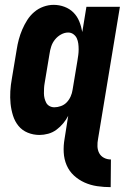

<svg xmlns="http://www.w3.org/2000/svg" viewBox="-20 -548 540 791"><path d="M436 223Q408 223 380.5 219Q353 215 328.5 204Q304 193 284.5 175Q265 157 254.5 132.5Q244 108 242.5 80Q241 52 246 24L261 -71Q253 -55 240.5 -40Q228 -25 212.5 -13.5Q197 -2 178.5 3Q160 8 143 8Q117 8 94 -1.5Q71 -11 56 -29.5Q41 -48 33.5 -72Q26 -96 23.5 -121Q21 -146 22.5 -172Q24 -198 29 -225L49 -345Q52 -365 57.5 -385.5Q63 -406 71.5 -426Q80 -446 92 -465Q104 -484 121 -498.5Q138 -513 159 -520.5Q180 -528 201 -528Q224 -528 245.5 -520Q267 -512 282.5 -496.5Q298 -481 306.5 -460Q315 -439 319 -416L336 -520H474L384 24Q381 39 381.5 54.5Q382 70 388.5 82.5Q395 95 408 102Q421 109 437 109ZM204 -106Q217 -106 231 -111Q245 -116 255 -126.5Q265 -137 271 -150.5Q277 -164 279 -178L299 -298Q301 -310 302.5 -321.5Q304 -333 304 -345Q304 -357 302.5 -368.5Q301 -380 296.5 -390Q292 -400 282.5 -407Q273 -414 261 -414Q246 -414 231.5 -406Q217 -398 206.5 -385Q196 -372 191 -356.5Q186 -341 184 -326L164 -206Q162 -195 161.5 -184.5Q161 -174 161 -163.5Q161 -153 163.5 -143Q166 -133 170.5 -124.5Q175 -116 184 -111Q193 -106 204 -106Z"/></svg>

Font: Iosevka Term Curly Heavy
Style: Italic
Weight: 900
Italic angle: -9°
Designer: Belleve Invis
Foundry: Belleve Invis
Version: Version 32.3.0